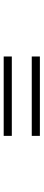

<svg xmlns="http://www.w3.org/2000/svg" viewBox="382 -900 236 1040"><g transform="rotate(-90 500.0 -380.0)"><path d="M714 -282H284V-326H714ZM714 -434H284V-478H714Z"/></g></svg>

Font: LXGW 975 Gothic SC
Style: Regular
Weight: 400
Version: Version 2.01;February 25, 2021